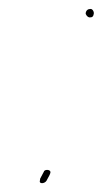

<svg xmlns="http://www.w3.org/2000/svg" viewBox="-20 -457 230 430"><path d="M69 -50C70 -45 80 -46 84 -52L91 -65C92 -68 93 -69 93 -72C92 -78 79 -78 78 -72L70 -57ZM172 -428C171 -425 176 -418 181 -418C187 -418 189 -420 190 -426C191 -431 187 -437 183 -437C177 -437 173 -434 172 -428Z"/></svg>

Font: Stray Cat
Style: ExLtExtObl
Weight: 200
Version: Version 1.0